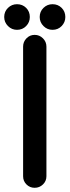

<svg xmlns="http://www.w3.org/2000/svg" viewBox="-23 -879 331 914"><path d="M142 -713Q165 -713 181.5 -696.5Q198 -680 198 -657V-40Q198 -17 181.5 -1Q165 15 142 15Q119 15 103 -1Q87 -17 87 -40V-657Q87 -680 103 -696.5Q119 -713 142 -713ZM227 -859Q253 -859 270.5 -841.5Q288 -824 288 -798Q288 -773 270.5 -755Q253 -737 227 -737Q202 -737 184 -755Q166 -773 166 -798Q166 -824 184 -841.5Q202 -859 227 -859ZM-3 -798Q-3 -824 15 -841.5Q33 -859 58 -859Q84 -859 101.5 -841.5Q119 -824 119 -798Q119 -773 101.5 -755Q84 -737 58 -737Q33 -737 15 -755Q-3 -773 -3 -798Z"/></svg>

Font: Varela Round Precious
Style: Medium
Weight: 500
Designer: Joe Prince
Foundry: Joe Prince
Version: Version 1.000